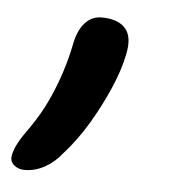

<svg xmlns="http://www.w3.org/2000/svg" viewBox="-94 -193 382 397"><g transform="rotate(5 96.5 6.0)"><path d="M-29 170Q-43 170 -52 162Q-61 154 -58 141Q-56 130 -48.5 116Q-41 102 -25 80Q-5 51 8.5 22Q22 -7 32 -37.5Q42 -68 48 -99Q54 -128 68 -143Q82 -158 102 -158Q136 -158 151.5 -140.5Q167 -123 159 -86Q153 -55 136.5 -16.5Q120 22 97.5 60Q75 98 47 129Q32 148 12 159Q-8 170 -29 170Z"/></g></svg>

Font: Shantell Sans
Style: Italic
Weight: 400
Italic angle: -11°
Designer: Stephen Nixon, Anya Danilova, Shantell Martin
Foundry: Arrow Type
Version: Version 1.011;[c5ecc13dd]